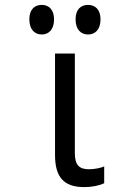

<svg xmlns="http://www.w3.org/2000/svg" viewBox="-20 -755 540 785"><path d="M340 -614C369 -614 391 -634 391 -676C391 -716 369 -735 340 -735C311 -735 289 -717 289 -676C289 -634 311 -614 340 -614ZM151 -614C179 -614 201 -634 201 -676C201 -716 179 -735 151 -735C122 -735 100 -717 100 -676C100 -634 122 -614 151 -614ZM324 10C355 10 386 4 406 -6V-75C396 -69 367 -63 344 -63C303 -63 286 -81 286 -129V-536H205V-121C205 -31 241 10 324 10Z"/></svg>

Font: Noto Sans Mono ExtraCondensed
Style: Regular
Weight: 400
Width: 2
Designer: Monotype Design Team
Foundry: Monotype Imaging Inc.
Version: Version 2.014